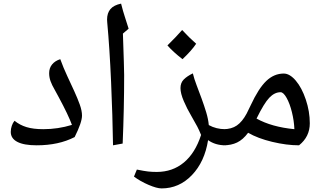

<svg xmlns="http://www.w3.org/2000/svg" viewBox="-20 -800 1802 1070"><path d="M184.1 9.8Q113.3 9.8 76.7 -9.3Q40 -28.3 40 -64.9Q40 -82 45.7 -98.9Q51.3 -115.7 61 -127Q90.3 -103 127.9 -91.6Q165.5 -80.1 221.2 -80.1Q303.2 -80.1 380.9 -104Q361.3 -158.2 307.1 -258.8L286.1 -297.4Q269 -326.7 261.5 -348.1Q253.9 -369.6 253.9 -392.1Q253.9 -420.9 270.3 -440.9Q286.6 -460.9 315.9 -470.2Q333.5 -421.9 354.5 -377Q375.5 -332 393.8 -292Q412.1 -252 424.6 -217.3Q437 -182.6 437 -155.8Q437 -118.2 396 -36.1Q307.1 9.8 184.1 9.8Z M665 -612.8Q671.9 -414.6 671.9 -381.8Q671.9 -196.3 663.6 0L609.9 9.8Q607.4 -153.3 599.1 -343Q590.8 -532.7 577.6 -674.8L576.7 -690.9Q576.7 -727.5 595.5 -749.5Q614.3 -771.5 654.8 -779.8Q666 -735.4 675.8 -706.1L696.8 -640.1Z M1235.8 9.8Q1180.2 9.8 1139.6 -19Q1120.6 101.6 1049.6 175.8Q978.5 250 880.4 250Q854 250 807.9 230.2Q761.7 210.4 726.6 184.1L742.7 145Q783.7 153.3 805.7 155.8Q827.6 158.2 853.5 158.2Q941.4 158.2 1004.6 105.7Q1067.9 53.2 1100.6 -47.9Q1089.8 -74.7 1079.6 -94.2Q1069.3 -113.8 1044.9 -156.2Q1022.9 -192.9 1004.4 -236.1Q985.8 -279.3 985.8 -309.1Q985.8 -338.9 1004.2 -357.2Q1022.5 -375.5 1054.7 -391.1Q1062 -360.8 1075.9 -324.5Q1089.8 -288.1 1103.8 -250Q1117.7 -211.9 1129.2 -174.1Q1140.6 -136.2 1143.6 -103Q1184.6 -80.1 1235.8 -80.1Q1245.6 -80.1 1245.6 -69.8V0Q1245.6 9.8 1235.8 9.8ZM1073.2 -556.2Q1048.3 -518.6 997.1 -470.2Q944.8 -510.7 913.1 -546.9Q962.9 -595.7 995.1 -632.8Q1033.7 -590.8 1073.2 -556.2Z M1646.5 9.8Q1577.1 9.8 1496.8 -9.5Q1416.5 -28.8 1362.8 -60.1Q1334 -21.5 1301.3 -5.9Q1268.6 9.8 1225.6 9.8Q1215.8 9.8 1215.8 0V-69.8Q1215.8 -80.1 1225.6 -80.1Q1270 -80.1 1300 -100.8Q1330.1 -121.6 1354.5 -167L1377.4 -213.9Q1420.9 -307.6 1464.1 -348.9Q1507.3 -390.1 1561.5 -390.1Q1594.7 -390.1 1628.4 -350.6Q1662.1 -311 1684.3 -244.9Q1706.5 -178.7 1706.5 -112.8Q1706.5 -38.1 1646.5 9.8ZM1543.5 -286.1Q1510.3 -286.1 1481 -255.6Q1451.7 -225.1 1409.7 -139.2Q1494.1 -92.3 1620.6 -80.1Q1618.7 -127 1606.9 -174.6Q1595.2 -222.2 1577.4 -254.2Q1559.6 -286.1 1543.5 -286.1Z"/></svg>

Font: Sahl Naskh
Style: Regular
Weight: 400
Designer: Pascal Zoghbi
Version: Version 1.001